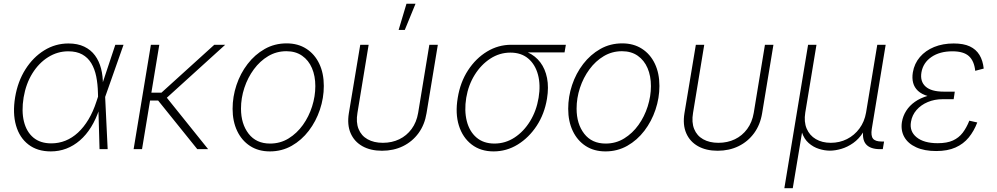

<svg xmlns="http://www.w3.org/2000/svg" viewBox="-20 -780 5213 1004"><path d="M245.6 11.7Q175.3 11.7 128.7 -24.2Q82 -60.1 63.7 -124Q45.4 -188 59.1 -271.5Q72.8 -354 113 -417.5Q153.3 -481 211.4 -516.8Q269.5 -552.7 337.9 -552.7Q385.7 -552.7 420.4 -536.1Q455.1 -519.5 476.8 -490Q498.5 -460.4 508.5 -421.4Q518.6 -382.3 518.1 -336.9H532.2L529.8 -274.4L543 0H500.5L492.2 -293.5Q491.2 -340.3 483.2 -380.1Q475.1 -419.9 457.3 -449.5Q439.5 -479 409.9 -495.4Q380.4 -511.7 336.9 -511.7Q280.8 -511.7 231.9 -481.2Q183.1 -450.7 149.4 -396.5Q115.7 -342.3 103.5 -270.5Q91.8 -198.7 105.2 -144.5Q118.7 -90.3 154.8 -60.3Q190.9 -30.3 248 -30.3Q287.1 -30.3 322.3 -44.4Q357.4 -58.6 387.7 -86.4Q418 -114.3 442.6 -155.3Q467.3 -196.3 484.4 -249.5L583 -545.9H626L529.3 -271.5L512.2 -210H499.5Q481.9 -156.7 456.3 -115.5Q430.7 -74.2 397.9 -45.9Q365.2 -17.6 326.9 -2.9Q288.6 11.7 245.6 11.7Z M813 -545.9 722.7 0H678.7L769 -545.9ZM1157.7 -545.9 836.4 -254.4H744.1L750.5 -295.4H824.2L1100.6 -545.9ZM1011.7 0 803.7 -258.3 839.8 -284.7 1068.4 0Z M1391.1 11.7Q1331.5 11.7 1287.8 -16.6Q1244.1 -44.9 1220.2 -95.2Q1196.3 -145.5 1196.3 -210.9Q1196.3 -274.4 1216.6 -335.2Q1236.8 -396 1274.7 -445.3Q1312.5 -494.6 1364.3 -523.9Q1416 -553.2 1479 -553.2Q1538.1 -553.2 1581.8 -525.1Q1625.5 -497.1 1649.4 -447Q1673.3 -397 1673.3 -330.6Q1673.3 -267.6 1652.8 -206.5Q1632.3 -145.5 1594.7 -96.2Q1557.1 -46.9 1505.4 -17.6Q1453.6 11.7 1391.1 11.7ZM1392.1 -29.3Q1445.8 -29.3 1489.3 -56.2Q1532.7 -83 1564 -126.7Q1595.2 -170.4 1612.1 -223.6Q1628.9 -276.9 1628.9 -329.6Q1628.9 -382.8 1611.3 -423.8Q1593.8 -464.8 1559.8 -488.5Q1525.9 -512.2 1477.5 -512.2Q1425.8 -512.2 1382.6 -486.6Q1339.4 -460.9 1307.4 -417.5Q1275.4 -374 1257.8 -320.6Q1240.2 -267.1 1240.2 -211.9Q1240.2 -132.3 1280 -80.8Q1319.8 -29.3 1392.1 -29.3Z M1977.5 8.3Q1917.5 8.3 1875 -15.6Q1832.5 -39.6 1813.5 -83.5Q1794.4 -127.4 1804.2 -188L1863.8 -545.9H1907.7L1849.1 -189.5Q1840.8 -140.6 1855 -105.5Q1869.1 -70.3 1902.1 -51.8Q1935.1 -33.2 1981.9 -33.2Q2029.3 -33.2 2067.9 -51.8Q2106.4 -70.3 2132.3 -105.5Q2158.2 -140.6 2166.5 -189.5L2225.1 -545.9H2269.5L2210.4 -188Q2200.7 -127.9 2168.5 -83.7Q2136.2 -39.6 2087.2 -15.6Q2038.1 8.3 1977.5 8.3ZM2064.5 -623.5 2105.5 -760.3H2152.8L2096.7 -623.5Z M2561 11.7Q2493.2 11.7 2446.3 -24.4Q2399.4 -60.5 2379.6 -123.5Q2359.9 -186.5 2373.5 -268.1Q2386.7 -350.1 2427.5 -412.6Q2468.3 -475.1 2526.9 -510.5Q2585.4 -545.9 2653.3 -545.9H2939L2932.1 -505.9H2704.6L2648.9 -504.9Q2592.3 -504.9 2543.9 -473.4Q2495.6 -441.9 2462.4 -388.7Q2429.2 -335.4 2418 -268.6Q2407.2 -201.2 2420.9 -147Q2434.6 -92.8 2471.4 -61Q2508.3 -29.3 2565.4 -29.3Q2622.6 -29.3 2670.7 -60.8Q2718.8 -92.3 2752 -146.5Q2785.2 -200.7 2796.4 -268.6Q2807.6 -335.9 2793.2 -389.4Q2778.8 -442.9 2742.2 -473.9Q2705.6 -504.9 2648.9 -504.9L2649.9 -524.4Q2700.2 -524.4 2740 -506.1Q2779.8 -487.8 2805.4 -453.9Q2831.1 -419.9 2840.6 -371.8Q2850.1 -323.7 2840.3 -263.7Q2827.1 -184.1 2786.4 -122.1Q2745.6 -60.1 2687.3 -24.2Q2628.9 11.7 2561 11.7Z M3146 11.7Q3086.4 11.7 3042.7 -16.6Q2999 -44.9 2975.1 -95.2Q2951.2 -145.5 2951.2 -210.9Q2951.2 -274.4 2971.4 -335.2Q2991.7 -396 3029.5 -445.3Q3067.4 -494.6 3119.1 -523.9Q3170.9 -553.2 3233.9 -553.2Q3293 -553.2 3336.7 -525.1Q3380.4 -497.1 3404.3 -447Q3428.2 -397 3428.2 -330.6Q3428.2 -267.6 3407.7 -206.5Q3387.2 -145.5 3349.6 -96.2Q3312 -46.9 3260.3 -17.6Q3208.5 11.7 3146 11.7ZM3147 -29.3Q3200.7 -29.3 3244.1 -56.2Q3287.6 -83 3318.8 -126.7Q3350.1 -170.4 3366.9 -223.6Q3383.8 -276.9 3383.8 -329.6Q3383.8 -382.8 3366.2 -423.8Q3348.6 -464.8 3314.7 -488.5Q3280.8 -512.2 3232.4 -512.2Q3180.7 -512.2 3137.5 -486.6Q3094.2 -460.9 3062.3 -417.5Q3030.3 -374 3012.7 -320.6Q2995.1 -267.1 2995.1 -211.9Q2995.1 -132.3 3034.9 -80.8Q3074.7 -29.3 3147 -29.3Z M3732.4 8.3Q3672.4 8.3 3629.9 -15.6Q3587.4 -39.6 3568.4 -83.5Q3549.3 -127.4 3559.1 -188L3618.7 -545.9H3662.6L3604 -189.5Q3595.7 -140.6 3609.9 -105.5Q3624 -70.3 3657 -51.8Q3689.9 -33.2 3736.8 -33.2Q3784.2 -33.2 3822.8 -51.8Q3861.3 -70.3 3887.2 -105.5Q3913.1 -140.6 3921.4 -189.5L3980 -545.9H4024.4L3965.3 -188Q3955.6 -127.9 3923.3 -83.7Q3891.1 -39.6 3842 -15.6Q3793 8.3 3732.4 8.3Z M4081.5 204.1 4205.6 -545.9H4249.5L4190.9 -191.4Q4183.1 -143.1 4198.2 -107.4Q4213.4 -71.8 4246.3 -52.5Q4279.3 -33.2 4324.2 -33.2Q4370.1 -33.2 4408.9 -52.7Q4447.8 -72.3 4474.1 -107.9Q4500.5 -143.6 4508.8 -191.4L4567.4 -545.9H4611.3L4538.6 -105.5Q4533.2 -69.8 4545.2 -54.9Q4557.1 -40 4590.3 -40H4603L4596.2 0H4582.5Q4530.3 0 4508.3 -25.9Q4486.3 -51.8 4495.1 -105.5L4506.8 -177.2H4525.4Q4516.6 -124.5 4494.1 -88.9Q4471.7 -53.2 4441.4 -32Q4411.1 -10.7 4379.2 -1.5Q4347.2 7.8 4319.8 7.8Q4292 7.8 4262.5 -1.5Q4232.9 -10.7 4208.7 -32Q4184.6 -53.2 4173.1 -88.9Q4161.6 -124.5 4170.4 -177.2H4189L4125.5 204.1Z M4875.5 9.8Q4813.5 9.8 4770.8 -9.8Q4728 -29.3 4708.7 -63.7Q4689.5 -98.1 4696.3 -142.1Q4701.7 -173.8 4718.8 -200.7Q4735.8 -227.5 4764.2 -247.6Q4792.5 -267.6 4831.5 -278.8Q4870.6 -290 4919.4 -290H4971.2L4966.8 -261.2H4908.2Q4866.7 -261.2 4831.3 -246.3Q4795.9 -231.4 4772.7 -204.8Q4749.5 -178.2 4743.7 -143.1Q4734.9 -93.3 4772.9 -62.3Q4811 -31.2 4883.3 -31.2Q4932.1 -31.2 4963.1 -45.4Q4994.1 -59.6 5014.2 -85.9Q5034.2 -112.3 5048.8 -148.9L5090.3 -139.6Q5073.2 -94.7 5045.7 -61Q5018.1 -27.3 4976.6 -8.8Q4935.1 9.8 4875.5 9.8ZM4916 -267.6Q4866.7 -267.6 4833 -277.3Q4799.3 -287.1 4780.3 -304.9Q4761.2 -322.8 4754.9 -347.2Q4748.5 -371.6 4753.4 -401.4Q4761.2 -447.8 4790.3 -481.7Q4819.3 -515.6 4864.7 -534.2Q4910.2 -552.7 4966.8 -552.7Q5018.6 -552.7 5051.3 -537.4Q5084 -522 5101.8 -492.7Q5119.6 -463.4 5124 -421.4L5079.6 -409.7Q5074.2 -461.4 5046.4 -486.6Q5018.6 -511.7 4960.4 -511.7Q4894 -511.7 4850.6 -481.9Q4807.1 -452.1 4798.3 -401.4Q4790.5 -354 4820.1 -327.4Q4849.6 -300.8 4914.6 -300.8H4972.7L4967.8 -267.6Z"/></svg>

Font: Inter ExtraLight
Style: Italic
Weight: 250
Italic angle: -9.3988°
Designer: Rasmus Andersson
Foundry: rsms
Version: Version 4.001;git-66647c0bb